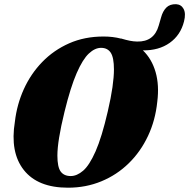

<svg xmlns="http://www.w3.org/2000/svg" viewBox="-20 -885 901 915"><path d="M473.5 -711Q518 -711 556.5 -701L557 -701.5Q582 -694 598.8 -690.8Q615.5 -687.5 633 -687Q714.5 -685 736.5 -763.5L747.5 -801.5Q755.5 -831.5 772.5 -848.8Q789.5 -866 819.5 -865Q844 -863.5 855.2 -842Q866.5 -820.5 857 -783Q840.5 -717.5 788.8 -680.8Q737 -644 661 -645Q703.5 -604 721.5 -541.5Q739.5 -479 729.5 -400Q720.5 -311.5 685.2 -236.8Q650 -162 593.5 -106.8Q537 -51.5 463.2 -21Q389.5 9.5 304 9.5Q160 9.5 93.5 -74.8Q27 -159 51 -305.5Q60.5 -387 93.5 -460Q126.5 -533 181.2 -589.5Q236 -646 309.5 -678.5Q383 -711 473.5 -711ZM317 -46Q346.5 -46 376.2 -71.5Q406 -97 435.5 -163.8Q465 -230.5 493.5 -353.5Q509 -420 516 -469.5Q523 -519 523 -554Q523 -610.5 507.8 -633.8Q492.5 -657 461.5 -657Q432.5 -657 403.5 -630Q374.5 -603 345.5 -536.8Q316.5 -470.5 287.5 -352.5Q270 -281 261.8 -229.8Q253.5 -178.5 253.5 -143.5Q253.5 -89 269.2 -67.5Q285 -46 317 -46Z"/></svg>

Font: Fraunces 144pt S050 Black
Style: Italic
Weight: 900
Italic angle: -16°
Version: Version 1.000; ttfautohint (v1.8.3)